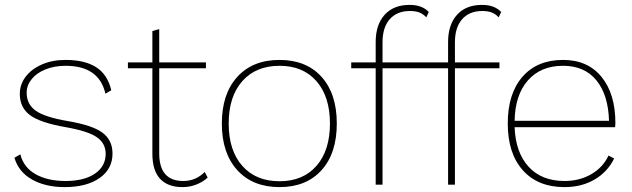

<svg xmlns="http://www.w3.org/2000/svg" viewBox="-20 -755 2586 785"><path d="M39 -110 63 -124Q77 -70 126 -42.5Q175 -15 248 -15Q324 -15 368 -45Q412 -75 412 -126Q412 -169 376 -194Q340 -219 249 -235Q145 -253 103 -284Q61 -315 61 -371Q61 -410 85 -441.5Q109 -473 151.5 -491.5Q194 -510 248 -510Q327 -510 373.5 -480Q420 -450 435 -386L411 -372Q385 -486 248 -486Q203 -486 166.5 -471.5Q130 -457 109.5 -431.5Q89 -406 89 -376Q89 -329 126 -302.5Q163 -276 257 -260Q358 -243 399 -212.5Q440 -182 440 -127Q440 -64 387 -27Q334 10 244 10Q166 10 111 -21Q56 -52 39 -110Z M829 -29Q811 -12 784 -1Q757 10 726 10Q666 10 634.5 -24Q603 -58 603 -126V-476H503V-500H603V-628L631 -636V-500H822V-476H631V-128Q631 -15 729 -15Q781 -15 817 -52Z M1357 -250Q1357 -128 1294.5 -59Q1232 10 1123 10Q1013 10 950 -59.5Q887 -129 887 -250Q887 -371 950 -440.5Q1013 -510 1123 -510Q1232 -510 1294.5 -441Q1357 -372 1357 -250ZM915 -250Q915 -140 970.5 -77Q1026 -14 1123 -14Q1219 -14 1274 -77Q1329 -140 1329 -250Q1329 -360 1274 -423Q1219 -486 1123 -486Q1026 -486 970.5 -423Q915 -360 915 -250Z M1544 -500H1726V-476H1544V0H1516V-476H1416V-500H1516V-583Q1516 -654 1552.5 -694.5Q1589 -735 1655 -735Q1706 -735 1733 -706L1723 -684Q1710 -698 1694.5 -704Q1679 -710 1656 -710Q1603 -710 1573.5 -676.5Q1544 -643 1544 -582Z M1840 -500H2022V-476H1840V0H1812V-476H1712V-500H1812V-583Q1812 -654 1848.5 -694.5Q1885 -735 1951 -735Q2002 -735 2029 -706L2019 -684Q2006 -698 1990.5 -704Q1975 -710 1952 -710Q1899 -710 1869.5 -676.5Q1840 -643 1840 -582Z M2495 -235H2084Q2088 -131 2141.5 -73Q2195 -15 2288 -15Q2349 -15 2397 -42.5Q2445 -70 2468 -119L2491 -107Q2464 -52 2411 -21Q2358 10 2288 10Q2179 10 2117.5 -59Q2056 -128 2056 -250Q2056 -372 2116 -441Q2176 -510 2282 -510Q2383 -510 2439.5 -440.5Q2496 -371 2496 -252ZM2084 -261H2470Q2467 -367 2418.5 -426.5Q2370 -486 2282 -486Q2191 -486 2138.5 -426.5Q2086 -367 2084 -261Z"/></svg>

Font: Work Sans ExtraLight
Style: Regular
Weight: 280
Designer: Wei Huang
Foundry: Wei Huang
Version: Version 1.500